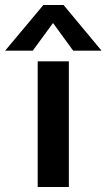

<svg xmlns="http://www.w3.org/2000/svg" viewBox="-60 -744 424 764"><path d="M90 0V-500H214V0ZM-39.5 -542.5 112.5 -724H193L344 -542.5H231L151 -652.5L70.5 -542.5Z"/></svg>

Font: Science Gothic
Style: Regular
Weight: 400
Designer: Thomas Phinney, Vassil Kateliev, Brandon Buerkle
Foundry: Font Detective LLC
Version: Version 1.018